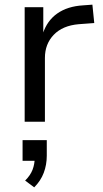

<svg xmlns="http://www.w3.org/2000/svg" viewBox="-20 -523 443 825"><path d="M86 0V-492H166V-378H164Q182 -434 226 -465Q270 -496 337 -500L377 -503L385 -424L318 -419Q249 -413 211 -373.5Q173 -334 173 -274V0ZM127 282 88 253Q111 230 120 206Q129 182 129 157L147 168H77V79H181V146Q181 185 168 219.5Q155 254 127 282Z"/></svg>

Font: Nunito Sans 9pt
Style: Regular
Weight: 400
Version: Version 3.101;gftools[0.9.27]